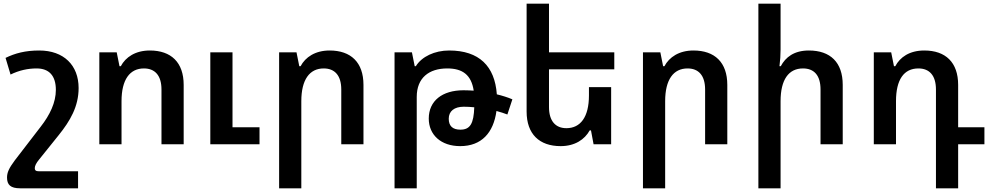

<svg xmlns="http://www.w3.org/2000/svg" viewBox="-20 -780 5348 1038"><path d="M402 238V146H191C173 146 168 140 168 129C168 117 176 101 191 83L297 -49C359 -126 405 -204 405 -304C405 -427 325 -507 192 -507C117 -507 61 -492 10 -467L37 -377C84 -400 131 -410 178 -410C245 -410 282 -371 282 -294C282 -226 250 -159 200 -95L60 87C28 130 18 153 18 180C18 219 37 238 89 238Z M517 0H637V-233C637 -350 682 -410 758 -410C817 -410 853 -373 853 -296V0H973V-321C973 -443 905 -507 790 -507C712 -507 659 -471 633 -422H626L611 -497H517ZM1117 0H1383V-92H1237V-497H1117Z M1489 238H1609V-233C1609 -350 1654 -410 1730 -410C1789 -410 1825 -373 1825 -296V0H1945V-321C1945 -443 1877 -507 1762 -507C1684 -507 1631 -471 1605 -422H1598L1583 -497H1489Z M2228 -422H2222L2207 -497H2113V238H2233V-256C2233 -359 2299 -410 2398 -410C2481 -410 2528 -375 2541 -290C2522 -291 2504 -292 2486 -292C2371 -292 2298 -235 2298 -139C2298 -51 2364 10 2468 10C2583 10 2648 -62 2664 -180C2685 -174 2706 -168 2723 -161L2750 -243C2724 -254 2695 -263 2666 -270C2655 -422 2571 -507 2408 -507C2330 -507 2260 -474 2228 -422ZM2406 -138C2406 -179 2436 -203 2487 -203C2505 -203 2524 -202 2544 -200C2541 -112 2522 -79 2469 -79C2427 -79 2406 -99 2406 -138Z M3168 -75H3175L3189 0H3284V-309H3164V-264C3164 -147 3118 -87 3042 -87C2984 -87 2948 -125 2948 -201V-405H3301V-497H2948V-760H2827V-177C2827 -55 2896 10 3011 10C3088 10 3141 -26 3168 -75Z M3456 238H3576V-233C3576 -350 3621 -410 3697 -410C3756 -410 3792 -373 3792 -296V0H3912V-321C3912 -443 3844 -507 3729 -507C3651 -507 3598 -471 3572 -422H3565L3550 -497H3456Z M4200 -760H4080V238H4200V-233C4200 -350 4244 -410 4321 -410C4381 -410 4416 -373 4416 -296V0H4536V-321C4536 -443 4469 -507 4353 -507C4273 -507 4227 -471 4201 -422H4194C4198 -452 4200 -483 4200 -513Z M5040 238H5160V0H5302V-92H5160V-321C5160 -443 5092 -507 4977 -507C4897 -507 4846 -471 4820 -422H4813L4798 -497H4704V0H4824V-233C4824 -350 4867 -410 4945 -410C5004 -410 5040 -373 5040 -296Z"/></svg>

Font: Noto Sans Armenian Semi
Style: Regular
Weight: 600
Designer: Monotype Design Team
Foundry: Monotype Imaging Inc.
Version: Version 1.901